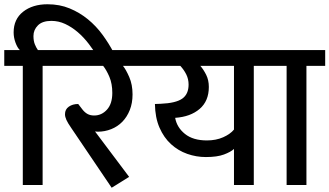

<svg xmlns="http://www.w3.org/2000/svg" viewBox="-30 -868 1546 901"><path d="M77 -559H-10V-633H63Q51 -645 42.5 -668.5Q34 -692 34 -716Q34 -778 78.5 -813Q123 -848 193 -848Q250 -848 297 -828.5Q344 -809 382.5 -777.5Q421 -746 451 -705Q481 -664 503 -622L511 -607L442 -579L431 -597Q411 -630 387 -661.5Q363 -693 335 -717Q307 -741 276 -755.5Q245 -770 211 -770Q169 -770 148 -749Q127 -728 127 -699Q127 -676 133.5 -660Q140 -644 148 -633H258V-559H170V0H77Z M576 -38 494 13 304 -268Q288 -291 281.5 -305.5Q275 -320 275 -332Q275 -355 293 -367.5Q311 -380 337 -380L357 -354Q368 -340 381 -333Q394 -326 412 -326Q447 -326 472 -353.5Q497 -381 497 -432Q497 -475 483.5 -507Q470 -539 454 -559H238V-633H672V-559H547Q561 -542 576.5 -506.5Q592 -471 592 -425Q592 -384 579 -351.5Q566 -319 544 -296.5Q522 -274 492 -262Q462 -250 429 -250Q421 -250 416 -251Z M1161 -559V0H1068V-169Q1053 -155 1021 -143Q989 -131 936 -131Q891 -131 848.5 -146Q806 -161 772.5 -191.5Q739 -222 718.5 -269Q698 -316 697 -380L724 -381Q795 -384 825 -405Q855 -426 855 -471Q855 -497 844 -519Q833 -541 816 -559H652V-633H1248V-559ZM1068 -260V-559H910Q925 -542 937.5 -517Q950 -492 950 -460Q950 -394 907 -357Q864 -320 792 -315Q800 -270 838 -239.5Q876 -209 941 -209Q984 -209 1017.5 -224Q1051 -239 1068 -260Z M1315 -559H1228V-633H1496V-559H1408V0H1315Z"/></svg>

Font: Ek Mukta Medium
Style: Regular
Weight: 500
Designer: Girish Dalvi and Yashodeep Gholap
Foundry: Ek Type
Version: Version 2.538;PS 1.002;hotconv 16.6.51;makeotf.lib2.5.65220;